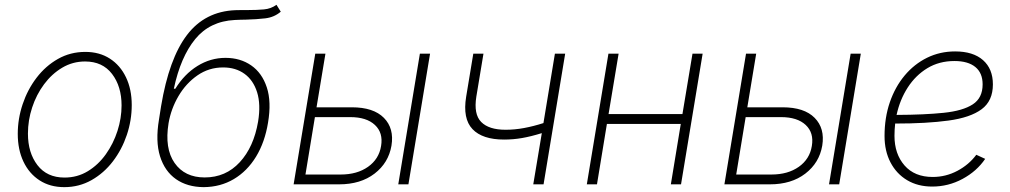

<svg xmlns="http://www.w3.org/2000/svg" viewBox="-20 -770 4219 802"><path d="M248.5 11.7Q189 11.7 145.3 -16.6Q101.6 -44.9 77.9 -95Q54.2 -145 54.2 -210.9Q54.2 -273.9 74.7 -335Q95.2 -396 132.8 -445.3Q170.4 -494.6 222.2 -523.9Q273.9 -553.2 336.4 -553.2Q395.5 -553.2 439 -525.1Q482.4 -497.1 506.3 -447Q530.3 -397 530.3 -331.1Q530.3 -267.6 509.8 -206.5Q489.3 -145.5 451.7 -96.2Q414.1 -46.9 362.3 -17.6Q310.5 11.7 248.5 11.7ZM249.5 -28.3Q303.2 -28.3 346.9 -54.9Q390.6 -81.5 422.1 -125.7Q453.6 -169.9 470.7 -223.1Q487.8 -276.4 487.8 -329.6Q487.8 -409.2 448 -461.2Q408.2 -513.2 335.4 -513.2Q283.7 -513.2 240 -487.3Q196.3 -461.4 164.1 -418Q131.8 -374.5 114.3 -321Q96.7 -267.6 96.7 -211.9Q96.7 -131.8 136.5 -80.1Q176.3 -28.3 249.5 -28.3Z M1134.8 -750 1152.8 -721.2Q1125.5 -697.8 1088.1 -693.4Q1050.8 -689 1007.8 -688Q996.1 -688 984.4 -687.5Q972.7 -687 960.4 -686.5Q856.4 -681.2 795.4 -606.7Q734.4 -532.2 706.1 -399.4H712.4Q750 -460.4 804.7 -494.4Q859.4 -528.3 921.9 -528.3Q983.9 -528.3 1029.3 -496.8Q1074.7 -465.3 1094.5 -405Q1114.3 -344.7 1099.6 -257.8Q1086.4 -176.3 1049.6 -115.7Q1012.7 -55.2 956.8 -22Q900.9 11.2 830.6 11.7Q762.2 11.2 715.1 -21.7Q668 -54.7 648.4 -117.4Q628.9 -180.2 644 -270L652.8 -326.2Q686 -525.4 761 -623.8Q835.9 -722.2 962.9 -727.5Q977.1 -728 990.2 -728Q1003.4 -728 1015.6 -728Q1052.7 -728 1082.5 -730.7Q1112.3 -733.4 1134.8 -750ZM835 -28.8Q922.9 -28.8 981.4 -92.3Q1040 -155.8 1058.1 -262.2Q1069.8 -334 1054 -384.5Q1038.1 -435.1 1001.2 -461.7Q964.4 -488.3 912.1 -488.3Q852.5 -488.3 804.7 -455.1Q756.8 -421.9 725.6 -368.7Q694.3 -315.4 684.1 -255.4Q667 -149.9 709.2 -89.4Q751.5 -28.8 835 -28.8Z M1302.2 -321.8H1449.7Q1540 -321.8 1583.5 -277.8Q1627 -233.9 1615.2 -161.6Q1603 -89.8 1544.7 -44.9Q1486.3 0 1396.5 0H1206.5L1296.9 -545.9H1339.4ZM1295.4 -280.8 1255.9 -41H1403.3Q1471.7 -41 1517.3 -73.2Q1563 -105.5 1571.8 -160.2Q1581.1 -215.3 1546.1 -248Q1511.2 -280.8 1442.9 -280.8ZM1643.6 0 1733.9 -545.9H1776.4L1686 0Z M2085.9 -187Q1995.1 -187 1953.6 -230.7Q1912.1 -274.4 1927.2 -366.2L1957 -545.9H1999.5L1969.7 -366.2Q1958 -293 1990 -260.5Q2022 -228 2091.8 -228Q2130.9 -228 2169.9 -235.4Q2209 -242.7 2250 -255.9L2297.9 -545.9H2340.8L2250.5 0H2207.5L2243.2 -213.9Q2197.3 -199.7 2160.6 -193.4Q2124 -187 2085.9 -187Z M2564 -545.9 2522 -293.5H2830.6L2872.6 -545.9H2915L2824.7 0H2782.2L2823.7 -252.4H2515.1L2473.6 0H2431.2L2521.5 -545.9Z M3101.6 -321.8H3249Q3339.4 -321.8 3382.8 -277.8Q3426.3 -233.9 3414.6 -161.6Q3402.3 -89.8 3344 -44.9Q3285.6 0 3195.8 0H3005.9L3096.2 -545.9H3138.7ZM3094.7 -280.8 3055.2 -41H3202.6Q3271 -41 3316.7 -73.2Q3362.3 -105.5 3371.1 -160.2Q3380.4 -215.3 3345.5 -248Q3310.5 -280.8 3242.2 -280.8ZM3442.9 0 3533.2 -545.9H3575.7L3485.4 0Z M3874 9.3Q3814 9.3 3769.3 -17.3Q3724.6 -43.9 3699.7 -91.6Q3674.8 -139.2 3674.8 -202.1Q3674.8 -278.3 3696.8 -342.5Q3718.8 -406.7 3758.8 -454.6Q3798.8 -502.4 3852.5 -528.8Q3906.2 -555.2 3969.7 -555.2Q4044.9 -555.2 4086.2 -518.8Q4127.4 -482.4 4127.4 -417.5Q4127.4 -348.6 4080.3 -313.7Q4033.2 -278.8 3942.1 -266.4Q3851.1 -253.9 3719.2 -253.9Q3716.3 -228.5 3716.3 -202.6Q3716.3 -127 3758.3 -78.9Q3800.3 -30.8 3876 -30.8Q3930.7 -30.8 3979 -56.4Q4027.3 -82 4058.1 -123.5L4095.2 -106.4Q4060.1 -54.7 4000.7 -22.7Q3941.4 9.3 3874 9.3ZM3725.1 -290Q3841.8 -290.5 3921.9 -298.8Q4002 -307.1 4043.2 -334Q4084.5 -360.8 4084.5 -417.5Q4084.5 -465.3 4054 -490.2Q4023.4 -515.1 3966.8 -515.1Q3903.3 -515.1 3854 -485.4Q3804.7 -455.6 3771.7 -404.5Q3738.8 -353.5 3725.1 -290Z"/></svg>

Font: Inter Extra Light
Style: Italic
Weight: 200
Italic angle: -9.39999°
Designer: Rasmus Andersson
Foundry: rsms
Version: Version 4.000;git-3c8e0fc